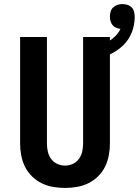

<svg xmlns="http://www.w3.org/2000/svg" viewBox="-20 -917 683 945"><path d="M300 8Q271 8 241.5 3Q212 -2 185.5 -15Q159 -28 137.5 -49Q116 -70 103 -96.5Q90 -123 84.5 -152Q79 -181 79 -210V-735H211V-210Q211 -190 215.5 -170.5Q220 -151 231.5 -135Q243 -119 261.5 -110.5Q280 -102 300 -102Q320 -102 338.5 -110.5Q357 -119 368.5 -135Q380 -151 384.5 -170.5Q389 -190 389 -210V-735H521V-210Q521 -181 515.5 -152Q510 -123 497 -96.5Q484 -70 462.5 -49Q441 -28 414.5 -15Q388 -2 358.5 3Q329 8 300 8ZM455 -625 437 -684Q457 -689 477 -696Q497 -703 515.5 -714Q534 -725 549 -740.5Q564 -756 573 -775Q562 -776 551.5 -780.5Q541 -785 534 -793.5Q527 -802 524 -813Q521 -824 521 -836Q521 -848 524.5 -860Q528 -872 537 -880.5Q546 -889 558 -893Q570 -897 582 -897Q595 -897 607.5 -893Q620 -889 628.5 -880Q637 -871 640 -858.5Q643 -846 643 -833Q643 -795 629 -758.5Q615 -722 588 -695.5Q561 -669 526.5 -652Q492 -635 455 -625Z"/></svg>

Font: Iosevka Curly XBdEx
Style: Regular
Weight: 800
Width: 7
Monospace: yes
Designer: Belleve Invis
Foundry: Belleve Invis
Version: Version 11.1.0; ttfautohint (v1.8.3)